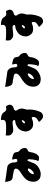

<svg xmlns="http://www.w3.org/2000/svg" viewBox="1537 -2389 926 4040"><g transform="rotate(-90 2000.0 -369.0)"><path d="M513 -677Q545 -671 570.5 -638.5Q596 -606 600 -562Q603 -533 604 -517Q605 -501 608 -492Q611 -483 619 -474Q626 -467 638.5 -467.5Q651 -468 658 -471Q665 -473 671.5 -480.5Q678 -488 676 -500Q676 -509 673 -523.5Q670 -538 666.5 -552Q663 -566 660 -573Q685 -576 714 -570.5Q743 -565 767.5 -554.5Q792 -544 803 -529Q815 -513 817.5 -494Q820 -475 823.5 -458Q827 -441 839 -431Q852 -421 867.5 -406Q883 -391 894.5 -367Q906 -343 906 -305Q907 -286 896 -273.5Q885 -261 872 -254.5Q859 -248 852 -246Q842 -242 838 -238Q834 -234 832 -230Q827 -223 822 -204.5Q817 -186 813.5 -165.5Q810 -145 806 -130Q800 -108 786 -80Q772 -52 744 -26Q733 -15 711 -11.5Q689 -8 666.5 -12.5Q644 -17 629 -30Q642 -45 650.5 -75.5Q659 -106 663 -140.5Q667 -175 668.5 -201.5Q670 -228 668 -235Q665 -251 648 -253Q635 -255 632 -240Q629 -230 620 -207Q611 -184 601 -161Q591 -138 586 -124Q566 -71 513 -32.5Q460 6 397 21Q376 26 352 25.5Q328 25 294 17Q272 11 248 -7.5Q224 -26 208.5 -60Q193 -94 196 -146Q197 -164 203.5 -193.5Q210 -223 224 -248Q243 -282 270 -308.5Q297 -335 325.5 -355Q354 -375 377 -389Q400 -403 410 -410Q454 -442 464 -465.5Q474 -489 472 -502Q470 -516 457 -528Q444 -540 412 -544Q403 -546 379.5 -550.5Q356 -555 328.5 -560Q301 -565 281 -567Q238 -572 217.5 -613Q197 -654 191 -725Q197 -723 228 -718.5Q259 -714 302 -707.5Q345 -701 389 -695Q433 -689 467 -684Q501 -679 513 -677ZM360 -124Q371 -114 394.5 -128.5Q418 -143 439 -166Q460 -189 470.5 -213Q481 -237 467 -244Q454 -251 434.5 -241Q415 -231 398 -213Q375 -191 361.5 -163.5Q348 -136 360 -124Z M1783 -708Q1814 -662 1817 -636Q1820 -610 1803 -583Q1790 -564 1769 -554.5Q1748 -545 1726 -539Q1701 -532 1694.5 -513.5Q1688 -495 1693 -486Q1719 -449 1728.5 -422.5Q1738 -396 1736 -363Q1733 -330 1722.5 -302Q1712 -274 1714 -248Q1718 -205 1712.5 -156.5Q1707 -108 1693.5 -60.5Q1680 -13 1658 27Q1650 42 1632 54.5Q1614 67 1593 72Q1572 77 1553 72Q1535 67 1512.5 50Q1490 33 1473.5 14Q1457 -5 1455 -14Q1471 -22 1492 -34.5Q1513 -47 1531 -63.5Q1549 -80 1555 -99Q1558 -110 1558 -129.5Q1558 -149 1554 -156Q1548 -167 1532.5 -163.5Q1517 -160 1500 -152Q1483 -144 1469 -141Q1449 -137 1412 -135Q1375 -133 1341 -148Q1319 -158 1296.5 -183Q1274 -208 1261.5 -243Q1249 -278 1256 -319Q1266 -374 1286 -406Q1306 -438 1331.5 -456Q1357 -474 1382 -487Q1408 -501 1431 -505Q1454 -509 1476 -512Q1491 -514 1494 -528Q1497 -542 1483.5 -555.5Q1470 -569 1435 -568Q1422 -568 1395 -564Q1368 -560 1335.5 -556.5Q1303 -553 1273.5 -554.5Q1244 -556 1227 -567Q1207 -581 1191 -596.5Q1175 -612 1169.5 -639Q1164 -666 1172 -712Q1194 -708 1226.5 -706Q1259 -704 1294 -703.5Q1329 -703 1359 -703.5Q1389 -704 1405 -705Q1427 -707 1447 -711Q1467 -715 1480.5 -728Q1494 -741 1498 -769Q1500 -779 1497 -790Q1494 -801 1492 -811Q1526 -814 1558.5 -807.5Q1591 -801 1615.5 -789Q1640 -777 1647 -764Q1658 -746 1672 -728.5Q1686 -711 1702 -705Q1733 -693 1783 -708ZM1470 -322Q1476 -328 1485.5 -341Q1495 -354 1490 -364Q1485 -375 1478.5 -373.5Q1472 -372 1467 -370Q1465 -369 1456 -362Q1447 -355 1438.5 -346.5Q1430 -338 1427 -331Q1423 -321 1425.5 -315Q1428 -309 1434 -307Q1445 -303 1454 -309.5Q1463 -316 1470 -322Z M2513 -677Q2545 -671 2570.5 -638.5Q2596 -606 2600 -562Q2603 -533 2604 -517Q2605 -501 2608 -492Q2611 -483 2619 -474Q2626 -467 2638.5 -467.5Q2651 -468 2658 -471Q2665 -473 2671.5 -480.5Q2678 -488 2676 -500Q2676 -509 2673 -523.5Q2670 -538 2666.5 -552Q2663 -566 2660 -573Q2685 -576 2714 -570.5Q2743 -565 2767.5 -554.5Q2792 -544 2803 -529Q2815 -513 2817.5 -494Q2820 -475 2823.5 -458Q2827 -441 2839 -431Q2852 -421 2867.5 -406Q2883 -391 2894.5 -367Q2906 -343 2906 -305Q2907 -286 2896 -273.5Q2885 -261 2872 -254.5Q2859 -248 2852 -246Q2842 -242 2838 -238Q2834 -234 2832 -230Q2827 -223 2822 -204.5Q2817 -186 2813.5 -165.5Q2810 -145 2806 -130Q2800 -108 2786 -80Q2772 -52 2744 -26Q2733 -15 2711 -11.5Q2689 -8 2666.5 -12.5Q2644 -17 2629 -30Q2642 -45 2650.5 -75.5Q2659 -106 2663 -140.5Q2667 -175 2668.5 -201.5Q2670 -228 2668 -235Q2665 -251 2648 -253Q2635 -255 2632 -240Q2629 -230 2620 -207Q2611 -184 2601 -161Q2591 -138 2586 -124Q2566 -71 2513 -32.5Q2460 6 2397 21Q2376 26 2352 25.5Q2328 25 2294 17Q2272 11 2248 -7.5Q2224 -26 2208.5 -60Q2193 -94 2196 -146Q2197 -164 2203.5 -193.5Q2210 -223 2224 -248Q2243 -282 2270 -308.5Q2297 -335 2325.5 -355Q2354 -375 2377 -389Q2400 -403 2410 -410Q2454 -442 2464 -465.5Q2474 -489 2472 -502Q2470 -516 2457 -528Q2444 -540 2412 -544Q2403 -546 2379.5 -550.5Q2356 -555 2328.5 -560Q2301 -565 2281 -567Q2238 -572 2217.5 -613Q2197 -654 2191 -725Q2197 -723 2228 -718.5Q2259 -714 2302 -707.5Q2345 -701 2389 -695Q2433 -689 2467 -684Q2501 -679 2513 -677ZM2360 -124Q2371 -114 2394.5 -128.5Q2418 -143 2439 -166Q2460 -189 2470.5 -213Q2481 -237 2467 -244Q2454 -251 2434.5 -241Q2415 -231 2398 -213Q2375 -191 2361.5 -163.5Q2348 -136 2360 -124Z M3783 -708Q3814 -662 3817 -636Q3820 -610 3803 -583Q3790 -564 3769 -554.5Q3748 -545 3726 -539Q3701 -532 3694.5 -513.5Q3688 -495 3693 -486Q3719 -449 3728.5 -422.5Q3738 -396 3736 -363Q3733 -330 3722.5 -302Q3712 -274 3714 -248Q3718 -205 3712.5 -156.5Q3707 -108 3693.5 -60.5Q3680 -13 3658 27Q3650 42 3632 54.5Q3614 67 3593 72Q3572 77 3553 72Q3535 67 3512.5 50Q3490 33 3473.5 14Q3457 -5 3455 -14Q3471 -22 3492 -34.5Q3513 -47 3531 -63.5Q3549 -80 3555 -99Q3558 -110 3558 -129.5Q3558 -149 3554 -156Q3548 -167 3532.5 -163.5Q3517 -160 3500 -152Q3483 -144 3469 -141Q3449 -137 3412 -135Q3375 -133 3341 -148Q3319 -158 3296.5 -183Q3274 -208 3261.5 -243Q3249 -278 3256 -319Q3266 -374 3286 -406Q3306 -438 3331.5 -456Q3357 -474 3382 -487Q3408 -501 3431 -505Q3454 -509 3476 -512Q3491 -514 3494 -528Q3497 -542 3483.5 -555.5Q3470 -569 3435 -568Q3422 -568 3395 -564Q3368 -560 3335.5 -556.5Q3303 -553 3273.5 -554.5Q3244 -556 3227 -567Q3207 -581 3191 -596.5Q3175 -612 3169.5 -639Q3164 -666 3172 -712Q3194 -708 3226.5 -706Q3259 -704 3294 -703.5Q3329 -703 3359 -703.5Q3389 -704 3405 -705Q3427 -707 3447 -711Q3467 -715 3480.5 -728Q3494 -741 3498 -769Q3500 -779 3497 -790Q3494 -801 3492 -811Q3526 -814 3558.5 -807.5Q3591 -801 3615.5 -789Q3640 -777 3647 -764Q3658 -746 3672 -728.5Q3686 -711 3702 -705Q3733 -693 3783 -708ZM3470 -322Q3476 -328 3485.5 -341Q3495 -354 3490 -364Q3485 -375 3478.5 -373.5Q3472 -372 3467 -370Q3465 -369 3456 -362Q3447 -355 3438.5 -346.5Q3430 -338 3427 -331Q3423 -321 3425.5 -315Q3428 -309 3434 -307Q3445 -303 3454 -309.5Q3463 -316 3470 -322Z"/></g></svg>

Font: Potta One
Style: Regular
Weight: 400
Designer: 108,108go
Foundry: Font Zone 108
Version: Version 1.000